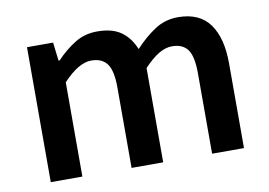

<svg xmlns="http://www.w3.org/2000/svg" viewBox="-60 -596 964 688"><g transform="rotate(-10 421.5 -251.5)"><path d="M73 0V-491H168L176 -424H180Q211 -457 247.5 -480Q284 -503 330 -503Q385 -503 417 -480Q449 -457 466 -415Q501 -453 539 -478Q577 -503 624 -503Q702 -503 739 -452Q776 -401 776 -308V0H660V-293Q660 -354 642 -379Q624 -404 585 -404Q561 -404 536 -389Q511 -374 482 -343V0H367V-293Q367 -354 348.5 -379Q330 -404 291 -404Q245 -404 188 -343V0Z"/></g></svg>

Font: Source Sans 3 SemiBold
Style: Regular
Weight: 600
Designer: Paul D. Hunt
Foundry: Adobe
Version: Version 3.046;hotconv 1.0.118;makeotfexe 2.5.65603